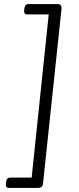

<svg xmlns="http://www.w3.org/2000/svg" viewBox="-20 -788 390 946"><path d="M263 -768Q285 -768 283 -744L192 116Q190 138 166 138H24Q7 138 9 117L10 109Q12 87 30 87H136L220 -717H114Q97 -717 99 -738L100 -746Q103 -768 120 -768Z"/></svg>

Font: Asap Expanded Expanded Light
Style: Italic
Weight: 300
Width: 7
Italic angle: -6°
Designer: Pablo Cosgaya
Foundry: Omnibus-Type
Version: Version 3.001; ttfautohint (v1.8.4.7-5d5b)